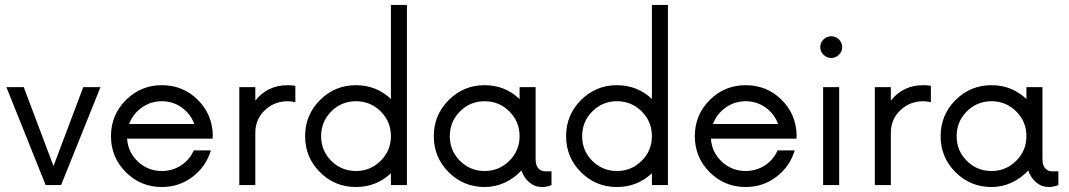

<svg xmlns="http://www.w3.org/2000/svg" viewBox="-20 -750 4331 778"><path d="M317.4 -397H387.2L227.5 0H165L5.9 -397H76.2L196.8 -77.1Z M842.3 -201.7 841.3 -188H495.1Q498.5 -132.8 539.1 -95Q579.6 -57.1 635.7 -57.1Q678.7 -57.1 713.6 -79.8Q748.5 -102.5 765.1 -140.6H834.5Q814.9 -75.2 760.5 -33.7Q706.1 7.8 635.7 7.8Q550.3 7.8 490 -52.2Q429.7 -112.3 429.7 -198.2Q429.7 -284.2 490 -344.5Q550.3 -404.8 635.7 -404.8Q721.2 -404.8 780.8 -346.2Q840.3 -287.6 842.3 -201.7ZM503.4 -247.6H767.1Q752.4 -288.6 716.6 -314.2Q680.7 -339.8 635.7 -339.8Q590.8 -339.8 554.7 -314.2Q518.6 -288.6 503.4 -247.6Z M949.7 0V-397H1014.6V-342.3Q1063.5 -404.8 1146.5 -404.8Q1160.6 -404.8 1176.8 -402.3V-335.9Q1159.2 -339.8 1146.5 -339.8Q1091.3 -339.8 1053 -303.2Q1014.6 -266.6 1014.6 -211.9V0Z M1564 -730H1628.9V0H1564V-47.9Q1504.4 7.8 1422.4 7.8Q1336.9 7.8 1276.6 -52.2Q1216.3 -112.3 1216.3 -198.2Q1216.3 -284.2 1276.6 -344.5Q1336.9 -404.8 1422.4 -404.8Q1504.4 -404.8 1564 -349.1ZM1564 -198.2Q1564 -257.3 1522.5 -298.6Q1481 -339.8 1422.4 -339.8Q1363.8 -339.8 1322.5 -298.6Q1281.2 -257.3 1281.2 -198.2Q1281.2 -139.2 1322.5 -98.1Q1363.8 -57.1 1422.4 -57.1Q1481 -57.1 1522.5 -98.4Q1564 -139.6 1564 -198.2Z M2189.9 -55.7H2214.8V0Q2194.8 7.8 2176.8 7.8Q2147.5 7.8 2125.5 -10.5Q2103.5 -28.8 2092.8 -59.1Q2064 -27.8 2025.4 -10Q1986.8 7.8 1943.8 7.8Q1858.4 7.8 1798.1 -52.2Q1737.8 -112.3 1737.8 -198.2Q1737.8 -284.2 1798.1 -344.5Q1858.4 -404.8 1943.8 -404.8Q2026.4 -404.8 2085.4 -348.6V-397H2150.4V-105.5Q2150.4 -79.6 2161.6 -67.6Q2172.9 -55.7 2189.9 -55.7ZM2085.4 -198.2Q2085.4 -257.3 2043.9 -298.6Q2002.4 -339.8 1943.8 -339.8Q1885.3 -339.8 1844 -298.6Q1802.7 -257.3 1802.7 -198.2Q1802.7 -139.2 1844 -98.1Q1885.3 -57.1 1943.8 -57.1Q2002.4 -57.1 2043.9 -98.4Q2085.4 -139.6 2085.4 -198.2Z M2621.6 -730H2686.5V0H2621.6V-47.9Q2562 7.8 2480 7.8Q2394.5 7.8 2334.2 -52.2Q2273.9 -112.3 2273.9 -198.2Q2273.9 -284.2 2334.2 -344.5Q2394.5 -404.8 2480 -404.8Q2562 -404.8 2621.6 -349.1ZM2621.6 -198.2Q2621.6 -257.3 2580.1 -298.6Q2538.6 -339.8 2480 -339.8Q2421.4 -339.8 2380.1 -298.6Q2338.9 -257.3 2338.9 -198.2Q2338.9 -139.2 2380.1 -98.1Q2421.4 -57.1 2480 -57.1Q2538.6 -57.1 2580.1 -98.4Q2621.6 -139.6 2621.6 -198.2Z M3208 -201.7 3207 -188H2860.8Q2864.3 -132.8 2904.8 -95Q2945.3 -57.1 3001.5 -57.1Q3044.4 -57.1 3079.3 -79.8Q3114.3 -102.5 3130.9 -140.6H3200.2Q3180.7 -75.2 3126.2 -33.7Q3071.8 7.8 3001.5 7.8Q2916 7.8 2855.7 -52.2Q2795.4 -112.3 2795.4 -198.2Q2795.4 -284.2 2855.7 -344.5Q2916 -404.8 3001.5 -404.8Q3086.9 -404.8 3146.5 -346.2Q3206.1 -287.6 3208 -201.7ZM2869.1 -247.6H3132.8Q3118.2 -288.6 3082.3 -314.2Q3046.4 -339.8 3001.5 -339.8Q2956.5 -339.8 2920.4 -314.2Q2884.3 -288.6 2869.1 -247.6Z M3303.7 -558.6Q3303.7 -577.1 3316.9 -590.1Q3330.1 -603 3348.1 -603Q3366.2 -603 3379.4 -590.1Q3392.6 -577.1 3392.6 -558.6Q3392.6 -541 3379.4 -528.1Q3366.2 -515.1 3348.1 -515.1Q3330.1 -515.1 3316.9 -528.1Q3303.7 -541 3303.7 -558.6ZM3315.4 0V-397H3380.4V0Z M3524.9 0V-397H3589.8V-342.3Q3638.7 -404.8 3721.7 -404.8Q3735.8 -404.8 3752 -402.3V-335.9Q3734.4 -339.8 3721.7 -339.8Q3666.5 -339.8 3628.2 -303.2Q3589.8 -266.6 3589.8 -211.9V0Z M4243.7 -55.7H4268.6V0Q4248.5 7.8 4230.5 7.8Q4201.2 7.8 4179.2 -10.5Q4157.2 -28.8 4146.5 -59.1Q4117.7 -27.8 4079.1 -10Q4040.5 7.8 3997.6 7.8Q3912.1 7.8 3851.8 -52.2Q3791.5 -112.3 3791.5 -198.2Q3791.5 -284.2 3851.8 -344.5Q3912.1 -404.8 3997.6 -404.8Q4080.1 -404.8 4139.2 -348.6V-397H4204.1V-105.5Q4204.1 -79.6 4215.3 -67.6Q4226.6 -55.7 4243.7 -55.7ZM4139.2 -198.2Q4139.2 -257.3 4097.7 -298.6Q4056.2 -339.8 3997.6 -339.8Q3939 -339.8 3897.7 -298.6Q3856.4 -257.3 3856.4 -198.2Q3856.4 -139.2 3897.7 -98.1Q3939 -57.1 3997.6 -57.1Q4056.2 -57.1 4097.7 -98.4Q4139.2 -139.6 4139.2 -198.2Z"/></svg>

Font: Now
Style: Regular
Weight: 400
Designer: Alfredo Marco Pradil
Foundry: Alfredo Marco Pradil
Version: Version 1.200;hotconv 1.0.109;makeotfexe 2.5.65596